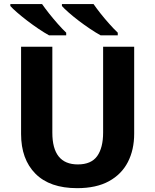

<svg xmlns="http://www.w3.org/2000/svg" viewBox="-20 -931 776 960"><path d="M650.9 -697.3V-262.7Q650.9 -182.1 619.4 -120.8Q587.9 -59.6 524.7 -24.9Q461.4 9.8 365.7 9.8Q229 9.8 157.2 -62.5Q85.4 -134.8 85.4 -261.2V-697.3H241.7V-267.6Q241.7 -108.9 369.1 -108.9Q436 -108.9 465.8 -150.4Q495.6 -191.9 495.6 -268.6V-697.3ZM289.6 -910.6H447.8Q462.9 -888.7 483.6 -862.5Q504.4 -836.4 526.9 -811.3Q549.3 -786.1 568.8 -767.6V-754.4H482.9Q459 -767.6 430.2 -786.9Q401.4 -806.2 373.3 -827.6Q345.2 -849.1 323 -868.7Q300.8 -888.2 289.6 -900.9ZM31.7 -910.6H190.4Q205.6 -888.7 226.3 -862.5Q247.1 -836.4 269.3 -811.3Q291.5 -786.1 311 -767.6V-754.4H225.1Q201.2 -767.6 172.6 -786.9Q144 -806.2 116 -827.6Q87.9 -849.1 65.4 -868.7Q43 -888.2 31.7 -900.9Z"/></svg>

Font: Lunasima
Style: Bold
Weight: 700
Designer: The DocRepair Project, Monotype Design Team
Foundry: Google
Version: Version 2.009